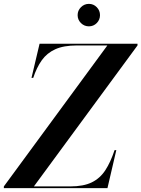

<svg xmlns="http://www.w3.org/2000/svg" viewBox="-71 -977 734 997"><path d="M332.1 -898.4Q332.1 -922.4 349.3 -939.6Q366.6 -956.9 390.6 -956.9Q414.6 -956.9 431.5 -939.6Q448.3 -922.4 448.3 -898.4Q448.3 -874.4 431.5 -857.3Q414.6 -840.2 390.6 -840.2Q366.6 -840.2 349.3 -857.3Q332.1 -874.4 332.1 -898.4ZM486.5 -741H328Q259.5 -741 216 -721.2Q172.5 -701.5 145.8 -663.8Q119 -626 101.5 -572.5H92.5L134.5 -750H643V-741L105 -9H294Q362.5 -9 405.5 -30Q448.5 -51 475.8 -92.8Q503 -134.5 524 -197.5H533L487 0H-51V-9Z"/></svg>

Font: Bodoni* 24pt Medium
Style: Italic
Weight: 500
Italic angle: -13°
Version: Version 2.3